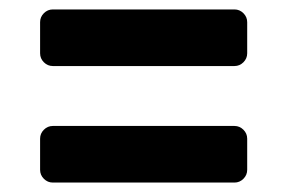

<svg xmlns="http://www.w3.org/2000/svg" viewBox="-20 -504 609 407"><path d="M65 -391V-457Q65 -468 73 -476Q81 -484 92 -484H477Q488 -484 496 -476Q504 -468 504 -457V-391Q504 -380 496 -372Q488 -364 477 -364H92Q81 -364 73 -372Q65 -380 65 -391ZM65 -144V-210Q65 -221 73 -229Q81 -237 92 -237H477Q488 -237 496 -229Q504 -221 504 -210V-144Q504 -133 496 -125Q488 -117 477 -117H92Q81 -117 73 -125Q65 -133 65 -144Z"/></svg>

Font: Hezaedrus Medium
Style: Regular
Weight: 500
Designer: Hubert & Fischer
Foundry: Hubert & Fischer
Version: Version 1.10;September 3, 2019;FontCreator 11.5.0.2425 64-bi